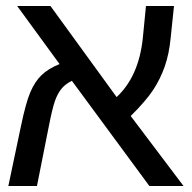

<svg xmlns="http://www.w3.org/2000/svg" viewBox="-20 -619 640 639"><path d="M37.1 -599.1H147.9L368.2 -295.9Q441.4 -364.3 455.1 -490.2L465.8 -599.1H559.1L547.9 -492.2Q543 -439.9 528.3 -397.9Q513.7 -356 489.5 -319.3Q465.3 -282.7 415 -232.9L590.8 0H477.1L219.2 -350.1Q198.2 -339.8 185.3 -324.5Q172.4 -309.1 163.3 -284.2Q154.3 -259.3 142.1 -196.8L103 0H7.8L48.8 -194.8Q65.4 -275.4 80.6 -311.3Q95.7 -347.2 118.2 -368.9Q140.6 -390.6 178.2 -405.8Z"/></svg>

Font: Liberation Mono
Style: Regular
Weight: 400
Monospace: yes
Designer: Steve Matteson
Foundry: Ascender Corporation
Version: Version 2.1.5